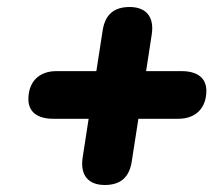

<svg xmlns="http://www.w3.org/2000/svg" viewBox="-20 -614 640 548"><path d="M279 -86C323 -86 349 -107 356 -153L375 -275H489C540 -275 569 -307 569 -355C569 -390 545 -411 498 -411H397L413 -515C421 -566 397 -594 350 -594C306 -594 280 -573 273 -527L255 -411H141C90 -411 61 -379 61 -331C61 -296 85 -275 132 -275H233L216 -165C208 -114 232 -86 279 -86Z"/></svg>

Font: SN Pro Black
Style: Italic
Weight: 900
Italic angle: -9°
Designer: Tobias Whetton
Foundry: Supernotes
Version: Version 1.001;Glyphs 3.2 (3249)